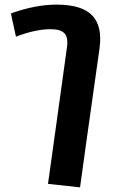

<svg xmlns="http://www.w3.org/2000/svg" viewBox="-20 -600 509 828"><path d="M224.1 -580.1Q333 -580.1 377.7 -533.4Q422.4 -486.8 409.2 -391.1L354 0L325.2 208L187 192.9L213.9 0L268.1 -391.1Q275.4 -437.5 258.5 -455.8Q241.7 -474.1 198.2 -474.1Q133.3 -474.1 48.8 -441.9L26.9 -542Q132.3 -580.1 224.1 -580.1Z"/></svg>

Font: FiraGO SemiBold
Style: Italic
Weight: 600
Italic angle: -8°
Designer: bBox Type GmbH
Foundry: bBox Type GmbH
Version: Version 1.001;PS 001.001;hotconv 1.0.88;makeotf.lib2.5.64775